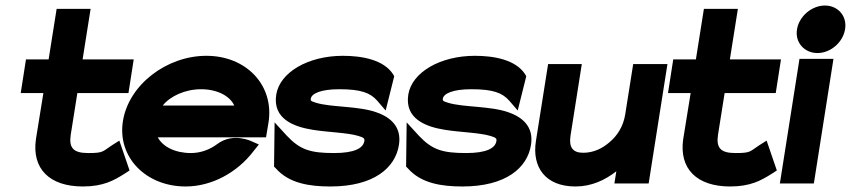

<svg xmlns="http://www.w3.org/2000/svg" viewBox="-20 -664 3080 695"><path d="M55 -327H137L110 -160C95 -54 158 11 280 11C354 11 392 -11 429 -34L449 -47L412 -155L385 -138C350 -115 355 -110 299 -110C245 -110 229 -129 236 -176L260 -327H445L464 -449H279L308 -632H185L156 -449H74Z M425 -226C404 -95 508 11 652 11C747 11 839 -40 897 -116L917 -141L892 -152C892 -152 825 -186 767 -143C739 -122 706 -110 671 -110C614 -110 569 -133 551 -167H943L952 -221C973 -355 872 -462 727 -462C583 -462 446 -357 425 -226ZM569 -282C596 -316 650 -341 708 -341C766 -341 812 -317 828 -282Z M980 -322C966 -234 1043 -205 1113 -194C1169 -185 1237 -184 1277 -172C1297 -166 1300 -163 1299 -154C1295 -127 1262 -110 1189 -110C1103 -110 1066 -122 1018 -173L974 -221L972 -61L978 -55C1026 0 1101 11 1176 11C1334 11 1411 -57 1424 -139C1435 -206 1392 -240 1344 -257C1278 -281 1179 -275 1124 -292C1104 -298 1104 -300 1105 -307C1108 -325 1140 -341 1208 -341C1287 -341 1320 -328 1345 -300L1376 -264L1407 -388L1403 -395C1369 -448 1290 -462 1221 -462C1095 -462 993 -402 980 -322Z M1458 -322C1444 -234 1521 -205 1591 -194C1647 -185 1715 -184 1755 -172C1775 -166 1778 -163 1777 -154C1773 -127 1740 -110 1667 -110C1581 -110 1544 -122 1496 -173L1452 -221L1450 -61L1456 -55C1504 0 1579 11 1654 11C1812 11 1889 -57 1902 -139C1913 -206 1870 -240 1822 -257C1756 -281 1657 -275 1602 -292C1582 -298 1582 -300 1583 -307C1586 -325 1618 -341 1686 -341C1765 -341 1798 -328 1823 -300L1854 -264L1885 -388L1881 -395C1847 -448 1768 -462 1699 -462C1573 -462 1471 -402 1458 -322Z M1920 -154C1905 -60 1953 11 2063 11C2121 11 2170 -12 2211 -44L2204 0H2328L2396 -432H2272L2243 -249C2236 -206 2214 -172 2186 -149C2162 -128 2130 -111 2091 -111C2053 -111 2039 -131 2045 -172L2086 -432H1964Z M2398 -327H2480L2453 -160C2438 -54 2501 11 2623 11C2697 11 2735 -11 2772 -34L2792 -47L2755 -155L2728 -138C2693 -115 2698 -110 2642 -110C2588 -110 2572 -129 2579 -176L2603 -327H2788L2807 -449H2622L2651 -632H2528L2499 -449H2417Z M2865 -558C2857 -510 2892 -472 2939 -472C2986 -472 3031 -510 3039 -558C3047 -606 3013 -644 2966 -644C2919 -644 2873 -606 2865 -558ZM2803 0H2926L2997 -451H2874Z"/></svg>

Font: Charger Pro
Style: UltraObl
Weight: 900
Designer: Jasper
Foundry: Cannot Into Space Fonts
Version: Version 1.09